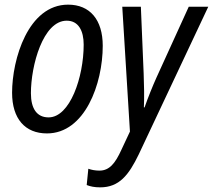

<svg xmlns="http://www.w3.org/2000/svg" viewBox="-20 -565 916 826"><path d="M182 9C345 9 422 -204 422 -368C422 -480 367 -545 273 -545C101 -545 32 -310 32 -166C32 -54 88 9 182 9ZM411 241C493 241 534 188 577 99L876 -536H792L653 -231C638 -198 615 -141 602 -103H599C601 -144 600 -201 598 -249L586 -536H506L539 1L502 80C476 137 451 169 408 169C390 169 374 166 360 161L353 231C368 237 386 241 411 241ZM189 -60C139 -60 113 -97 113 -164C113 -283 165 -476 267 -476C318 -476 340 -432 340 -373C340 -233 281 -60 189 -60Z"/></svg>

Font: Noto Sans Condensed
Style: Italic
Weight: 400
Width: 3
Italic angle: -12°
Designer: Monotype Design Team
Foundry: Monotype Imaging Inc.
Version: Version 2.013